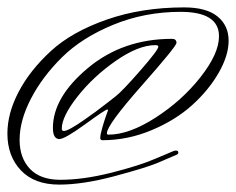

<svg xmlns="http://www.w3.org/2000/svg" viewBox="-28 -378 638 519"><path d="M265 -14Q321 -14 392.5 -60Q464 -106 514 -169.5Q564 -233 564 -280Q564 -346 460 -346Q363 -346 278 -311Q193 -276 139.5 -223Q86 -170 55.5 -111Q25 -52 25 0Q25 49 53 78.5Q81 108 135 108Q197 108 272.5 89Q348 70 392 51L437 32Q443 29 447 29Q454 29 454 34Q454 38 450 40Q430 49 397.5 62.5Q365 76 280.5 98.5Q196 121 132 121Q65 121 28.5 82.5Q-8 44 -8 -17Q-8 -72 22.5 -130Q53 -188 109.5 -240Q166 -292 260.5 -325Q355 -358 470 -358Q530 -358 560 -333.5Q590 -309 590 -268Q590 -228 563 -181Q536 -134 491 -93.5Q446 -53 381.5 -26Q317 1 249 1Q243 1 243 -5Q243 -14 248.5 -33Q254 -52 259 -66L264 -80Q264 -82 262 -82Q257 -82 202 -42Q147 -2 132 -2Q115 -3 115 -32Q115 -115 209.5 -194Q304 -273 437 -273Q449 -273 449 -262Q449 -253 355 -146.5Q261 -40 261 -18Q261 -14 265 -14ZM285 -118Q302 -131 351 -187Q400 -243 400 -252Q400 -256 392 -256Q346 -256 285 -213.5Q224 -171 181.5 -117Q139 -63 139 -30Q139 -24 145 -24Q151 -24 164.5 -31.5Q178 -39 197.5 -52.5Q217 -66 230.5 -76Q244 -86 264 -101.5Q284 -117 285 -118Z"/></svg>

Font: Herr Von Muellerhoff
Style: Regular
Weight: 400
Designer: Alejandro Paul
Foundry: Alejandro Paul
Version: Version 1.000